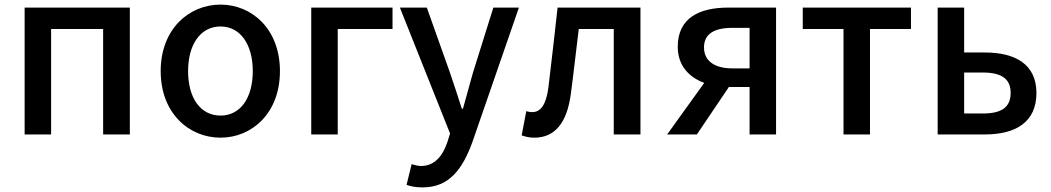

<svg xmlns="http://www.w3.org/2000/svg" viewBox="-20 -584 4567 834"><path d="M87 0H202V-458H428V0H544V-551H87Z M938 14C1074 14 1196 -92 1196 -275C1196 -458 1074 -564 938 -564C801 -564 678 -458 678 -275C678 -92 801 14 938 14ZM938 -82C851 -82 797 -158 797 -275C797 -391 851 -469 938 -469C1024 -469 1078 -391 1078 -275C1078 -158 1024 -82 938 -82Z M1332 0H1447V-458H1685V-551H1332Z M1816 230C1931 230 1989 151 2032 33L2234 -551H2123L2034 -267C2020 -217 2005 -163 1991 -112H1986C1969 -164 1952 -218 1935 -267L1834 -551H1717L1935 -4L1923 34C1903 93 1868 137 1809 137C1794 137 1778 132 1768 129L1746 219C1765 226 1787 230 1816 230Z M2301 14C2390 14 2442 -50 2459 -172C2472 -268 2482 -363 2494 -458H2646V0H2762V-551H2402C2389 -435 2376 -318 2362 -203C2352 -128 2328 -97 2292 -97C2282 -97 2274 -99 2266 -101L2246 4C2263 10 2279 14 2301 14Z M3161 -287C3083 -287 3038 -320 3038 -378C3038 -437 3083 -463 3161 -463H3236V-287ZM2878 0H3007L3146 -206H3147H3236V0H3351V-551H3143C3019 -551 2924 -507 2924 -381C2924 -298 2974 -248 3039 -224Z M3644 0H3759V-458H3937V-551H3467V-458H3644Z M4053 0H4258C4390 0 4482 -52 4482 -180C4482 -305 4390 -356 4258 -356H4168V-551H4053ZM4168 -91V-269H4249C4331 -269 4370 -241 4370 -181C4370 -118 4331 -91 4249 -91Z"/></svg>

Font: Noto Sans CJK TC Medium
Style: Regular
Weight: 500
Designer: Ryoko NISHIZUKA 西塚涼子 (kana, bopomofo & ideographs); Paul D. Hunt (Latin, Greek & Cyrillic); Sandoll Communications 산돌커뮤니
Foundry: Adobe
Version: Version 2.004;hotconv 1.0.118;makeotfexe 2.5.65603